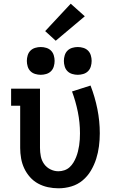

<svg xmlns="http://www.w3.org/2000/svg" viewBox="-20 -1009 640 1037"><path d="M296 8Q267 8 239 2Q211 -4 186 -17.5Q161 -31 142 -52.5Q123 -74 111 -99.5Q99 -125 94 -153.5Q89 -182 89 -210V-438H40V-530H196V-210Q196 -187 200.5 -164.5Q205 -142 218 -123.5Q231 -105 252 -94.5Q273 -84 295 -84Q312 -84 328 -89.5Q344 -95 356 -106Q368 -117 376.5 -131Q385 -145 391 -160Q397 -175 401 -191Q405 -207 407.5 -223.5Q410 -240 411 -256Q412 -272 412 -289Q412 -347 400.5 -404Q389 -461 369 -515L469 -547Q493 -485 506 -420Q519 -355 519 -289Q519 -254 514.5 -219Q510 -184 499.5 -151Q489 -118 471 -87.5Q453 -57 426 -34.5Q399 -12 365 -2Q331 8 296 8ZM400 -605Q385 -605 370 -609.5Q355 -614 344.5 -624.5Q334 -635 329.5 -650Q325 -665 325 -680Q325 -695 329.5 -710Q334 -725 344.5 -735.5Q355 -746 370 -750.5Q385 -755 400 -755Q415 -755 430 -750.5Q445 -746 455.5 -735.5Q466 -725 470.5 -710Q475 -695 475 -680Q475 -665 470.5 -650Q466 -635 455.5 -624.5Q445 -614 430 -609.5Q415 -605 400 -605ZM200 -605Q185 -605 170 -609.5Q155 -614 144.5 -624.5Q134 -635 129.5 -650Q125 -665 125 -680Q125 -695 129.5 -710Q134 -725 144.5 -735.5Q155 -746 170 -750.5Q185 -755 200 -755Q215 -755 230 -750.5Q245 -746 255.5 -735.5Q266 -725 270.5 -710Q275 -695 275 -680Q275 -665 270.5 -650Q266 -635 255.5 -624.5Q245 -614 230 -609.5Q215 -605 200 -605ZM281 -789 224 -841 362 -989 438 -921Z"/></svg>

Font: Iosevka Curly Slab SmBdEx
Style: Regular
Weight: 600
Width: 7
Monospace: yes
Designer: Belleve Invis
Foundry: Belleve Invis
Version: Version 11.1.0; ttfautohint (v1.8.3)